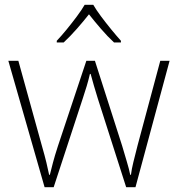

<svg xmlns="http://www.w3.org/2000/svg" viewBox="-20 -784 746 805"><path d="M390 -371Q381 -400 374 -424Q367 -448 360 -474H357Q351 -448 343.5 -423Q336 -398 327 -371L205 1H167L15 -529H57L155 -175Q168 -130 174.5 -102.5Q181 -75 186 -51H189Q195 -75 202 -102Q209 -129 223 -172L342 -529H378L492 -173Q503 -135 512 -105.5Q521 -76 526 -51H529Q532 -75 539 -103.5Q546 -132 557 -175L652 -529H691L548 1H509ZM371 -764Q383 -743 403.5 -715.5Q424 -688 446.5 -660.5Q469 -633 487 -613V-606H458Q431 -631 403 -663.5Q375 -696 353 -724Q331 -696 302.5 -663.5Q274 -631 247 -606H218V-613Q237 -633 259.5 -660.5Q282 -688 302.5 -715.5Q323 -743 335 -764Z"/></svg>

Font: Noto Sans ExtraLight
Style: Regular
Weight: 200
Designer: Monotype Design Team
Foundry: Monotype Imaging Inc.
Version: Version 2.007